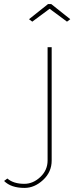

<svg xmlns="http://www.w3.org/2000/svg" viewBox="-149 -750 364 940"><path d="M-7 -656 86 -730H102L195 -656L179 -644L94 -707L9 -644ZM-129 136 -113 124Q-83 150 -30 150Q13 150 48.5 116.5Q84 83 84 36V-519H104V36Q104 92 62 131Q20 170 -29 170Q-95 170 -129 136Z"/></svg>

Font: Raleway-v4020 Thin
Style: Regular
Weight: 250
Designer: Matt McInerney, Pablo Impallari, Rodrigo Fuenzalida
Foundry: Matt McInerney, Pablo Impallari, Rodrigo Fuenzalida
Version: Version 4.020;PS 004.020;hotconv 1.0.88;makeotf.lib2.5.64775